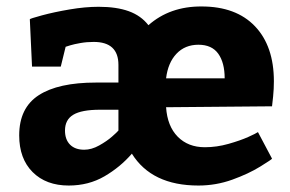

<svg xmlns="http://www.w3.org/2000/svg" viewBox="-20 -570 906 600"><path d="M620.1 -109.9Q657.2 -109.9 694.1 -120.4Q731 -130.9 755.4 -141.8Q779.8 -152.8 786.1 -157.2L830.1 -74.2Q830.1 -72.3 793.5 -49.6Q756.8 -26.9 705.8 -8.5Q654.8 9.8 600.1 9.8Q454.1 9.8 392.1 -89.8Q356 -47.9 306.4 -19Q256.8 9.8 194.8 9.8Q124 9.8 82 -32.2Q40 -74.2 40 -147Q40 -232.9 101.1 -272.5Q162.1 -312 279.8 -312H350.1V-367.2Q350.1 -439 272.9 -439Q251 -439 231.4 -435.5Q211.9 -432.1 200 -428.5Q188 -424.8 185.1 -423.8L169.9 -361.8H80.1L73.2 -509.8Q73.2 -511.7 111.1 -522Q148.9 -532.2 197.5 -540.5Q246.1 -548.8 288.1 -548.8Q344.2 -548.8 382.6 -534.9Q420.9 -521 443.8 -491.2Q510.7 -550.3 609.9 -549.8Q717.8 -549.8 776.9 -487.8Q835.9 -425.8 835.9 -315.9Q835.9 -292 833.5 -268.6Q831.1 -245.1 830.1 -237.8L499 -234.9Q502.9 -175.8 535.4 -142.8Q567.9 -109.9 620.1 -109.9ZM499 -325.2H682.1Q682.1 -374 662.1 -402.1Q642.1 -430.2 600.1 -430.2Q558.1 -430.2 531.5 -402.1Q504.9 -374 499 -325.2ZM243.2 -102.1Q266.1 -102.1 290 -115.5Q314 -128.9 330.1 -143.1Q346.2 -157.2 350.1 -162.1V-227.1H293Q234.9 -227.1 209 -211.4Q183.1 -195.8 183.1 -162.1Q183.1 -133.8 199 -117.9Q214.8 -102.1 243.2 -102.1Z"/></svg>

Font: Kadwa
Style: Bold
Weight: 700
Designer: Sol Matas
Foundry: Sol Matas
Version: Version 1.001;PS 001.000;hotconv 1.0.70;makeotf.lib2.5.58329